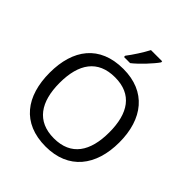

<svg xmlns="http://www.w3.org/2000/svg" viewBox="-251 -1109 1283 1283"><g transform="rotate(45 390.5 -467.0)"><path d="M539 -934V-944H433C410 -899 367 -833 338 -796V-784H396C443 -820 514 -897 539 -934ZM720 -358C720 -580 606 -725 392 -725C168 -725 61 -578 61 -359C61 -138 168 10 391 10C606 10 720 -137 720 -358ZM156 -358C156 -538 230 -646 392 -646C553 -646 625 -538 625 -358C625 -178 553 -68 391 -68C230 -68 156 -178 156 -358Z"/></g></svg>

Font: Noto Sans Lycian
Style: Regular
Weight: 400
Designer: Monotype Design Team
Foundry: Monotype Imaging Inc.
Version: Version 2.002